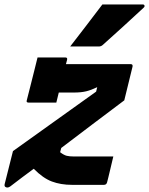

<svg xmlns="http://www.w3.org/2000/svg" viewBox="-22 -827 666 859"><path d="M146 -570H270Q281 -570 278 -559Q276 -551 273 -540H563Q573 -540 571 -529L534 -378Q463 -325 392.5 -271.5Q322 -218 252 -165L247 -146Q264 -133 276.5 -130Q289 -127 306 -127H485Q484 -123 480 -106Q476 -89 471 -68Q466 -47 462 -30.5Q458 -14 457 -11Q454 0 443 0H300Q250 0 210 -15Q170 -30 129 -72Q103 -53 76.5 -33Q50 -13 24 7Q17 12 11 12Q5 12 1 8.5Q-3 5 -1 -4L36 -151Q129 -218 222 -284Q315 -350 408 -417L413 -437Q386 -424 363.5 -418.5Q341 -413 309 -413H241Q238 -400 235 -388.5Q232 -377 230 -368H106Q94 -368 98 -379Q104 -401 113 -438Q122 -475 131.5 -511.5Q141 -548 146 -570ZM436 -807H617Q623 -807 624.5 -802Q626 -797 620 -792Q574 -749 531.5 -710.5Q489 -672 439 -627Q431 -619 420 -619H292Q328 -666 364 -712.5Q400 -759 436 -807Z"/></svg>

Font: Recursive Sn Lnr St XBd
Style: Italic
Weight: 800
Italic angle: -15°
Version: Version 1.079;hotconv 1.0.112;makeotfexe 2.5.65598; ttfautoh